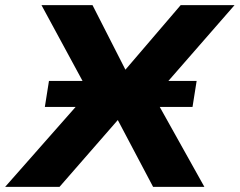

<svg xmlns="http://www.w3.org/2000/svg" viewBox="-56 -725 930 745"><path d="M-36 0 315 -398 313 -321 105 -705H303L434 -448H425L645 -705H854L518 -320L517 -394L737 0H538L397 -267L407 -266L175 0ZM118 -310 134 -411H707L691 -310Z"/></svg>

Font: Nunito Sans 7pt SemiExpanded ExtraBold
Style: Italic
Weight: 800
Width: 6
Italic angle: -9°
Designer: Vernon Adams
Foundry: Vernon Adams
Version: Version 3.101;gftools[0.9.27]